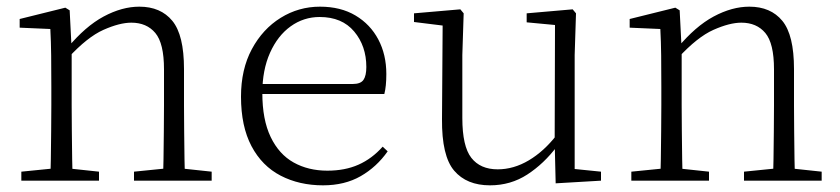

<svg xmlns="http://www.w3.org/2000/svg" viewBox="-20 -542 2521 576"><path d="M44 0V-27L154 -38H174L277 -27V0ZM131 0Q132 -24 132.5 -64.5Q133 -105 133.5 -149Q134 -193 134 -226V-281Q134 -333 133.5 -375.5Q133 -418 131 -455L39 -459V-485L176 -519L189 -511L195 -393V-392V-226Q195 -193 195.5 -149Q196 -105 196.5 -64.5Q197 -24 198 0ZM382 0V-27L491 -38H512L615 -27V0ZM469 0Q470 -24 470.5 -64Q471 -104 471.5 -148Q472 -192 472 -226V-334Q472 -412 446 -443Q420 -474 374 -474Q339 -474 290.5 -452.5Q242 -431 184 -368L174 -398H182Q236 -463 291 -492.5Q346 -522 398 -522Q462 -522 497 -479.5Q532 -437 532 -335V-226Q532 -192 532.5 -148Q533 -104 533.5 -64Q534 -24 535 0Z M949 14Q878 14 822 -15Q766 -44 734.5 -103.5Q703 -163 703 -252Q703 -334 735.5 -394.5Q768 -455 822 -488.5Q876 -522 940 -522Q1002 -522 1046.5 -495.5Q1091 -469 1115 -423.5Q1139 -378 1139 -320Q1139 -283 1133 -260H733V-290H1038Q1062 -290 1070.5 -302.5Q1079 -315 1079 -341Q1079 -404 1042.5 -447.5Q1006 -491 939 -491Q891 -491 852 -463Q813 -435 790 -383.5Q767 -332 767 -263Q767 -183 792 -131Q817 -79 861 -54.5Q905 -30 962 -30Q1015 -30 1055.5 -48Q1096 -66 1128 -102L1143 -88Q1110 -41 1062 -13.5Q1014 14 949 14Z M1450 14Q1380 14 1342.5 -30Q1305 -74 1306 -185L1308 -478L1327 -463L1222 -476V-502L1361 -514L1371 -502L1367 -377V-188Q1367 -103 1394 -68.5Q1421 -34 1473 -34Q1521 -34 1566.5 -61Q1612 -88 1650 -137L1669 -103H1651Q1612 -51 1562 -18.5Q1512 14 1450 14ZM1647 8 1644 -116V-117L1645 -467L1560 -475V-502L1698 -514L1708 -502L1704 -377V-35L1783 -27V0Z M1874 0V-27L1984 -38H2004L2107 -27V0ZM1961 0Q1962 -24 1962.5 -64.5Q1963 -105 1963.5 -149Q1964 -193 1964 -226V-281Q1964 -333 1963.5 -375.5Q1963 -418 1961 -455L1869 -459V-485L2006 -519L2019 -511L2025 -393V-392V-226Q2025 -193 2025.5 -149Q2026 -105 2026.5 -64.5Q2027 -24 2028 0ZM2212 0V-27L2321 -38H2342L2445 -27V0ZM2299 0Q2300 -24 2300.5 -64Q2301 -104 2301.5 -148Q2302 -192 2302 -226V-334Q2302 -412 2276 -443Q2250 -474 2204 -474Q2169 -474 2120.5 -452.5Q2072 -431 2014 -368L2004 -398H2012Q2066 -463 2121 -492.5Q2176 -522 2228 -522Q2292 -522 2327 -479.5Q2362 -437 2362 -335V-226Q2362 -192 2362.5 -148Q2363 -104 2363.5 -64Q2364 -24 2365 0Z"/></svg>

Font: Noto Serif HK
Style: Regular
Weight: 200
Designer: Ryoko NISHIZUKA 西塚涼子 (kana & ideographs); Frank Grießhammer (Latin, Greek & Cyrillic); Wenlong ZHANG 张文龙 (bopomofo); San
Foundry: Adobe
Version: Version 2.001;hotconv 1.1.0;makeotfexe 2.6.0